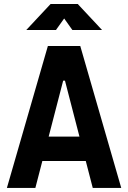

<svg xmlns="http://www.w3.org/2000/svg" viewBox="-20 -918 626 938"><path d="M13.7 0 213.9 -693.4H372.1L572.3 0H433.1L297.4 -523.9H288.6L152.8 0ZM114.7 -131.3V-250.5H466.3V-131.3ZM108.4 -771.5 227.1 -898.4H359.9L478.5 -771.5H333.5L285.2 -839.4H301.8L253.4 -771.5Z"/></svg>

Font: Cascadia Code PL
Style: Regular
Weight: 400
Monospace: yes
Designer: Aaron Bell
Foundry: Saja Typeworks
Version: Version 2102.003